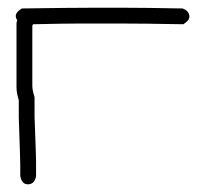

<svg xmlns="http://www.w3.org/2000/svg" viewBox="-20 -481 540 499"><path d="M222.2 -460.9H300.3Q356 -460.9 454.6 -459Q472.2 -452.6 472.2 -437.5Q472.2 -427.7 456.5 -418Q350.1 -419.9 286.6 -419.9H192.9Q151.4 -419.9 65.9 -418L64 -414.1V-257.8Q64 -247.1 69.8 -228.5V-177.7Q73.7 -74.2 73.7 -62.5V-23.4Q70.3 -2 52.2 -2Q36.6 -2 32.7 -23.4V-50.8Q32.7 -63.5 28.8 -175.8V-220.7Q22.9 -239.7 22.9 -253.9V-419.9Q22.9 -424.3 24.9 -427.7Q21 -434.1 21 -439.5Q21 -449.2 36.6 -459Q162.6 -460.9 222.2 -460.9Z"/></svg>

Font: CEF Fonts CJK Mono
Style: Regular
Weight: 400
Designer: PartyBoss (派对大魔王)
Version: Release 2.25